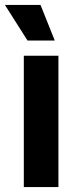

<svg xmlns="http://www.w3.org/2000/svg" viewBox="-47 -762 307 782"><path d="M65 -597H176L118 -742H-27ZM50 0H191V-535H50Z"/></svg>

Font: Mona Sans SemiCondensed
Style: Bold
Weight: 700
Width: 4
Designer: Deni Anggara
Foundry: GitHub
Version: Version 2.000